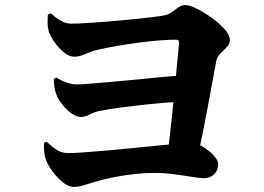

<svg xmlns="http://www.w3.org/2000/svg" viewBox="-20 -752 1040 755"><path d="M634 -115Q639 -144 645 -193.5Q651 -243 657 -302Q663 -361 668.5 -417.5Q674 -474 678 -518.5Q682 -563 684 -582Q685 -596 673 -596Q644 -596 606 -593Q568 -590 527 -584.5Q486 -579 447 -572.5Q408 -566 376 -559Q340 -551 316.5 -540Q293 -529 272 -529Q251 -529 230 -547Q209 -565 192.5 -589Q176 -613 171 -631Q167 -648 167 -663.5Q167 -679 168 -695L180 -700Q200 -681 220 -670Q240 -659 260 -659Q284 -659 323 -661.5Q362 -664 407 -667.5Q452 -671 495.5 -675.5Q539 -680 573 -684Q607 -688 623 -691Q642 -694 655 -704Q668 -714 681 -723Q694 -732 710 -732Q725 -732 753.5 -718Q782 -704 812 -682.5Q842 -661 863 -637.5Q884 -614 884 -595Q884 -579 872 -567Q860 -555 847 -542Q834 -529 830 -510Q825 -482 816 -434Q807 -386 796.5 -329Q786 -272 774.5 -216.5Q763 -161 754 -116ZM270 -17Q249 -17 226.5 -35.5Q204 -54 186.5 -78Q169 -102 162 -120Q157 -134 154.5 -149.5Q152 -165 153 -190L163 -195Q185 -174 204 -162Q223 -150 250 -150Q271 -150 311.5 -153Q352 -156 404 -160.5Q456 -165 509.5 -170.5Q563 -176 610.5 -180.5Q658 -185 689.5 -188Q721 -191 728 -191Q749 -191 774.5 -176.5Q800 -162 819 -142Q838 -122 838 -107Q838 -82 821.5 -66.5Q805 -51 783 -51Q767 -51 734.5 -56.5Q702 -62 663.5 -67Q625 -72 589 -72Q548 -72 508 -67.5Q468 -63 432 -56Q396 -49 368 -41Q342 -34 316 -25.5Q290 -17 270 -17ZM297 -292Q282 -292 263.5 -304.5Q245 -317 229 -336Q213 -355 205 -372Q198 -387 194.5 -406Q191 -425 192 -442L202 -447Q222 -434 244 -427Q266 -420 282 -420Q298 -420 334 -423Q370 -426 417 -430Q464 -434 514.5 -439Q565 -444 612 -448.5Q659 -453 693 -455L688 -352Q629 -349 568.5 -342.5Q508 -336 457.5 -329.5Q407 -323 378 -317Q351 -312 333 -302Q315 -292 297 -292Z"/></svg>

Font: Noto Serif JP Black
Style: Regular
Weight: 900
Designer: Ryoko NISHIZUKA 西塚涼子 (kana & ideographs); Frank Grießhammer (Latin, Greek & Cyrillic); Wenlong ZHANG 张文龙 (bopomofo); San
Foundry: Adobe
Version: Version 2.003-H1;hotconv 1.1.1;makeotfexe 2.6.0